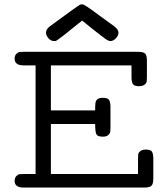

<svg xmlns="http://www.w3.org/2000/svg" viewBox="-20 -844 740 864"><path d="M45.9 -29.8Q45.9 -43.9 53.5 -51.5Q61 -59.1 67.6 -60.1Q74.2 -61 85.9 -61H140.1V-549.8H85.9Q45.9 -549.8 45.9 -580.1Q45.9 -594.2 53.5 -601.6Q61 -608.9 67.6 -609.9Q74.2 -610.8 85.9 -610.8H601.1Q626 -610.8 633.5 -602.5Q641.1 -594.2 641.1 -569.8V-497.1Q641.1 -483.9 640.1 -477.1Q639.2 -470.2 630.6 -463.1Q622.1 -456.1 606 -456.1Q583 -456.1 577.4 -466.6Q571.8 -477.1 571.8 -497.1V-549.8H209V-347.2H408.2Q408.2 -372.1 409.7 -381.6Q411.1 -391.1 418.5 -397.5Q425.8 -403.8 442.9 -403.8Q465.8 -403.8 471.4 -393.3Q477.1 -382.8 477.1 -362.8V-270Q477.1 -256.8 476.1 -250Q475.1 -243.2 467 -236.1Q459 -229 442.9 -229Q418.9 -229 413.6 -240Q408.2 -251 408.2 -286.1H209V-61H601.1V-129.9Q601.1 -143.1 602.1 -150.1Q603 -157.2 611.6 -164.1Q620.1 -170.9 636.2 -170.9Q659.2 -170.9 664.6 -160.4Q669.9 -149.9 669.9 -129.9V-41Q669.9 -17.1 661.9 -8.5Q653.8 0 629.9 0H85.9Q45.9 0 45.9 -29.8ZM187 -696.8Q187 -712.9 205.1 -726.1Q333 -820.3 340.8 -823.2Q343.8 -824.2 350.1 -824.2H352.1Q360.8 -824.2 424.8 -775.9Q463.9 -747.1 492.2 -727.1Q513.2 -711.9 513.2 -696.8Q513.2 -684.6 501.7 -671.9Q490.2 -659.2 477.1 -659.2Q468.3 -659.2 454.1 -669.2Q439.9 -679.2 395 -714.8Q367.2 -736.8 350.1 -751H349.1Q333 -738.8 318.6 -726.8Q304.2 -714.8 294.2 -707Q284.2 -699.2 275.1 -691.7Q266.1 -684.1 260 -679.9Q253.9 -675.8 249 -671.9Q244.1 -668 241 -666Q237.8 -664.1 235.4 -662.1Q232.9 -660.2 231 -659.7Q229 -659.2 227.5 -659.2Q226.1 -659.2 223.1 -659.2Q209 -659.2 198 -671.9Q187 -684.6 187 -696.8Z"/></svg>

Font: CMU Typewriter Text Variable Width
Style: Medium
Weight: 500
Version: Version 0.7.0